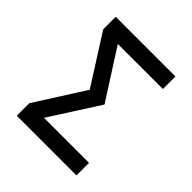

<svg xmlns="http://www.w3.org/2000/svg" viewBox="-185 -795 919 919"><g transform="rotate(45 275.0 -335.0)"><path d="M477 0H73V-85L232 -335L73 -585V-670H477V-585H172L332 -335L172 -85H477Z"/></g></svg>

Font: Lode Dark
Style: Bold
Weight: 700
Monospace: yes
Designer: Belleve Invis
Foundry: Belleve Invis
Version: Version 29.2.0; ttfautohint (v1.8.3)